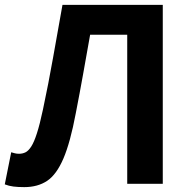

<svg xmlns="http://www.w3.org/2000/svg" viewBox="-28 -761 785 795"><path d="M72.5 13.8Q46.6 13.8 27.6 11.4Q8.7 9 -8.2 2.4L18.4 -130.5Q26.4 -128.1 33.9 -126.2Q41.4 -124.3 51 -124.3Q65.2 -124.3 77.4 -130.2Q89.7 -136.2 101.5 -154.5Q113.3 -172.9 125 -209.5Q136.8 -246 149.8 -307.2Q172.8 -415.2 191.8 -522.6Q210.9 -630.1 230.7 -740.8H646V0H498.8V-617.3H345.2Q330.2 -532.5 315.9 -452.7Q301.6 -373 285.8 -292.1Q263.1 -171.3 234.6 -104.7Q206 -38 167.1 -12.1Q128.1 13.8 72.5 13.8Z"/></svg>

Font: Noto Sans TC Thin
Style: Regular
Weight: 100
Designer: Ryoko NISHIZUKA 西塚涼子 (kana, bopomofo & ideographs); Paul D. Hunt (Latin, Greek & Cyrillic); Sandoll Communications 산돌커뮤니
Foundry: Adobe
Version: Version 2.004-H2;hotconv 1.0.118;makeotfexe 2.5.65603